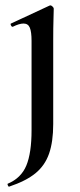

<svg xmlns="http://www.w3.org/2000/svg" viewBox="-20 -416 301 718"><path d="M181 -384Q181 -373 180 -344Q179 -315 179 -264V48Q179 114 163.5 158.5Q148 203 112.5 232Q77 261 14 282Q12 283 9.5 277.5Q7 272 9 271Q59 250 78.5 203Q98 156 98 71V-263Q98 -297 91.5 -312.5Q85 -328 68 -328Q60 -328 50 -325Q40 -322 28 -316Q24 -315 21 -321Q18 -327 21 -328L165 -395Q167 -396 168 -396Q172 -396 176.5 -391.5Q181 -387 181 -384Z"/></svg>

Font: Cormorant SemiBold
Style: Regular
Weight: 600
Designer: Christian Thalmann (Catharsis Fonts)
Foundry: Catharsis Fonts
Version: Version 4.000